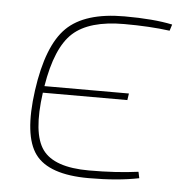

<svg xmlns="http://www.w3.org/2000/svg" viewBox="-42 -526 564 575"><g transform="rotate(5 240.0 -238.0)"><path d="M454 -472 448 -453Q388 -461 311 -461Q206 -461 157 -416.5Q108 -372 89 -255H343L340 -235H86Q69 -112 104 -63.5Q139 -15 244 -15Q326 -15 392 -24L396 -5Q332 8 245 8Q125 8 84 -47.5Q43 -103 62 -240Q81 -376 136 -430Q191 -484 310 -484Q398 -484 454 -472Z"/></g></svg>

Font: Exo 2.0 Thin
Style: Italic
Weight: 250
Italic angle: -8°
Designer: Natanael Gama
Version: Version 1.001;PS 001.001;hotconv 1.0.70;makeotf.lib2.5.58329